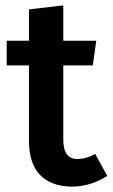

<svg xmlns="http://www.w3.org/2000/svg" viewBox="-20 -681 420 716"><path d="M247 15Q171 14 129.5 -28.5Q88 -71 88 -158V-437H5V-529H88V-646L216 -661V-529H339L326 -437H216V-161Q216 -88 268 -88Q301 -88 335 -107L380 -25Q317 15 247 15Z"/></svg>

Font: Trujillo Medium
Style: Regular
Weight: 500
Designer: Fira Sans original fonts by bBox Type GmbH, Carrois Corporate GbR, & Edenspiekermann AG / Changes by Cristiano Sobral
Foundry: Fira Sans original fonts by bBox Type GmbH, Carrois Corporate GbR, & Edenspiekermann AG / Changes by Cristiano Sobral
Version: Version 4.301;October 17, 2021;FontCreator 14.0.0.2814 64-bi